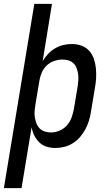

<svg xmlns="http://www.w3.org/2000/svg" viewBox="-50 -755 570 990"><path d="M-30 215 127 -735H218L170 -440Q182 -460 198 -477Q214 -494 234.5 -506Q255 -518 277 -523Q299 -528 321 -528Q347 -528 370.5 -519.5Q394 -511 410 -493Q426 -475 434 -451.5Q442 -428 444.5 -402.5Q447 -377 445.5 -351Q444 -325 439 -299L419 -179Q416 -157 409 -134Q402 -111 391 -90Q380 -69 364 -50Q348 -31 327 -17.5Q306 -4 282.5 2Q259 8 236 8Q213 8 191 1.5Q169 -5 153 -20.5Q137 -36 127 -56Q117 -76 113 -99L61 215ZM213 -72Q235 -72 257.5 -81.5Q280 -91 295.5 -109Q311 -127 319 -149Q327 -171 331 -193L351 -313Q353 -328 354 -344Q355 -360 352.5 -375.5Q350 -391 344.5 -405Q339 -419 328.5 -429Q318 -439 303.5 -443.5Q289 -448 273 -448Q251 -448 229 -440.5Q207 -433 190.5 -417Q174 -401 165 -380Q156 -359 153 -338L133 -218Q130 -201 128.5 -184Q127 -167 129.5 -151Q132 -135 137.5 -120Q143 -105 154 -93.5Q165 -82 180.5 -77Q196 -72 213 -72Z"/></svg>

Font: Iosevka Curly Medium
Style: Italic
Weight: 500
Italic angle: -9°
Monospace: yes
Designer: Belleve Invis
Foundry: Belleve Invis
Version: Version 22.1.2; ttfautohint (v1.8.4)